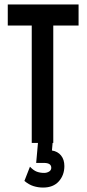

<svg xmlns="http://www.w3.org/2000/svg" viewBox="-20 -644 390 865"><path d="M123 0V-529H15V-624H334V-529H220V0ZM174 201Q152 201 131 194.5Q110 188 90 171L115 107Q131 124 146 129.5Q161 135 179 135Q191 135 201 129Q211 123 211 112Q211 90 178 90H143L151 0H217L214 34Q240 38 255 56.5Q270 75 270 104Q270 145 245 173Q220 201 174 201Z"/></svg>

Font: Inconsolata ExtraCondensed ExtraBold
Style: Regular
Weight: 800
Width: 2
Monospace: yes
Designer: Raph Levien, Cyreal, Brenton Simpson
Foundry: Raph Levien, Cyreal, Google
Version: Version 3.001; ttfautohint (v1.8.2.53-6de2)